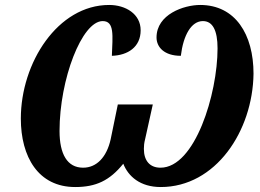

<svg xmlns="http://www.w3.org/2000/svg" viewBox="-20 -744 1048 774"><path d="M283 10C367 10 422 -16 477 -84C497 -33 545 10 628 10C849 10 999 -215 1002 -447C1002 -605 929 -724 787 -724C721 -724 611 -686 611 -593C611 -554 642 -519 709 -519C719 -602 751 -659 798 -659C837 -659 857 -622 857 -549C857 -365 766 -68 627 -68C585 -68 560 -95 560 -144C560 -155 561 -168 565 -183L596 -323H455L426 -182C410 -111 370 -68 315 -68C251 -68 220 -123 220 -216C220 -424 310 -659 394 -659C442 -659 434 -601 431 -519C495 -521 547 -554 547 -622C547 -688 486 -724 420 -724C213 -724 64 -491 64 -266C64 -112 134 10 283 10Z"/></svg>

Font: Noto Serif Condensed Extra
Style: Italic
Weight: 800
Width: 3
Italic angle: -12°
Designer: Monotype Design Team
Foundry: Monotype Imaging Inc.
Version: Version 1.901